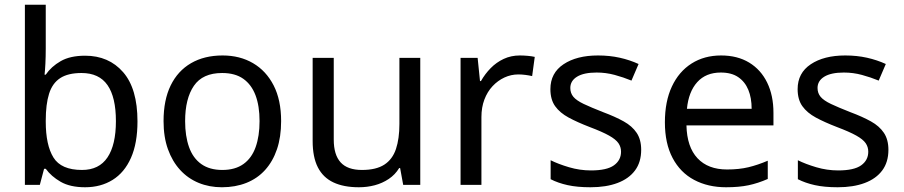

<svg xmlns="http://www.w3.org/2000/svg" viewBox="-20 -780 3813 810"><path d="M173 -575Q173 -541 171.5 -511.5Q170 -482 168 -465H173Q196 -499 236 -522Q276 -545 339 -545Q439 -545 499.5 -475.5Q560 -406 560 -268Q560 -176 532.5 -114Q505 -52 455 -21Q405 10 339 10Q276 10 236 -13Q196 -36 173 -68H166L148 0H85V-760H173ZM324 -472Q267 -472 234 -450.5Q201 -429 187 -384.5Q173 -340 173 -271V-267Q173 -168 205.5 -115.5Q238 -63 326 -63Q398 -63 433.5 -116Q469 -169 469 -269Q469 -370 433.5 -421Q398 -472 324 -472Z M1166 -269Q1166 -202 1148.5 -150.5Q1131 -99 1098.5 -63Q1066 -27 1019.5 -8.5Q973 10 916 10Q863 10 818 -8.5Q773 -27 740 -63Q707 -99 688.5 -150.5Q670 -202 670 -269Q670 -358 700 -419.5Q730 -481 786 -513.5Q842 -546 919 -546Q992 -546 1047.5 -513.5Q1103 -481 1134.5 -419.5Q1166 -358 1166 -269ZM761 -269Q761 -206 777.5 -159.5Q794 -113 829 -88Q864 -63 918 -63Q972 -63 1007 -88Q1042 -113 1058.5 -159.5Q1075 -206 1075 -269Q1075 -333 1058 -378Q1041 -423 1006.5 -447.5Q972 -472 917 -472Q835 -472 798 -418Q761 -364 761 -269Z M1753 -536V0H1681L1668 -71H1664Q1647 -43 1620 -25Q1593 -7 1561 1.5Q1529 10 1494 10Q1430 10 1386.5 -10.5Q1343 -31 1321 -74Q1299 -117 1299 -185V-536H1388V-191Q1388 -127 1417 -95Q1446 -63 1507 -63Q1567 -63 1601.5 -85.5Q1636 -108 1650.5 -151.5Q1665 -195 1665 -257V-536Z M2173 -546Q2188 -546 2205.5 -544.5Q2223 -543 2236 -540L2225 -459Q2212 -462 2196.5 -464Q2181 -466 2167 -466Q2136 -466 2108 -453Q2080 -440 2058 -416.5Q2036 -393 2023.5 -360Q2011 -327 2011 -286V0H1923V-536H1995L2005 -438H2009Q2026 -468 2050 -492.5Q2074 -517 2105 -531.5Q2136 -546 2173 -546Z M2685 -148Q2685 -96 2659 -61Q2633 -26 2585 -8Q2537 10 2471 10Q2415 10 2374.5 1Q2334 -8 2303 -24V-104Q2335 -88 2380.5 -74.5Q2426 -61 2473 -61Q2540 -61 2570 -82.5Q2600 -104 2600 -140Q2600 -160 2589 -176Q2578 -192 2549.5 -208Q2521 -224 2468 -244Q2416 -264 2379 -284Q2342 -304 2322 -332Q2302 -360 2302 -404Q2302 -472 2357.5 -509Q2413 -546 2503 -546Q2552 -546 2594.5 -536.5Q2637 -527 2674 -510L2644 -440Q2610 -454 2573 -464Q2536 -474 2497 -474Q2443 -474 2414.5 -456.5Q2386 -439 2386 -409Q2386 -387 2399 -371.5Q2412 -356 2442.5 -341.5Q2473 -327 2524 -307Q2575 -288 2611 -268Q2647 -248 2666 -219.5Q2685 -191 2685 -148Z M3022 -546Q3091 -546 3140.5 -516Q3190 -486 3216.5 -431.5Q3243 -377 3243 -304V-251H2876Q2878 -160 2922.5 -112.5Q2967 -65 3047 -65Q3098 -65 3137.5 -74.5Q3177 -84 3219 -102V-25Q3178 -7 3138 1.5Q3098 10 3043 10Q2967 10 2908.5 -21Q2850 -52 2817.5 -113.5Q2785 -175 2785 -264Q2785 -352 2814.5 -415Q2844 -478 2897.5 -512Q2951 -546 3022 -546ZM3021 -474Q2958 -474 2921.5 -433.5Q2885 -393 2878 -321H3151Q3151 -367 3137 -401Q3123 -435 3094.5 -454.5Q3066 -474 3021 -474Z M3728 -148Q3728 -96 3702 -61Q3676 -26 3628 -8Q3580 10 3514 10Q3458 10 3417.5 1Q3377 -8 3346 -24V-104Q3378 -88 3423.5 -74.5Q3469 -61 3516 -61Q3583 -61 3613 -82.5Q3643 -104 3643 -140Q3643 -160 3632 -176Q3621 -192 3592.5 -208Q3564 -224 3511 -244Q3459 -264 3422 -284Q3385 -304 3365 -332Q3345 -360 3345 -404Q3345 -472 3400.5 -509Q3456 -546 3546 -546Q3595 -546 3637.5 -536.5Q3680 -527 3717 -510L3687 -440Q3653 -454 3616 -464Q3579 -474 3540 -474Q3486 -474 3457.5 -456.5Q3429 -439 3429 -409Q3429 -387 3442 -371.5Q3455 -356 3485.5 -341.5Q3516 -327 3567 -307Q3618 -288 3654 -268Q3690 -248 3709 -219.5Q3728 -191 3728 -148Z"/></svg>

Font: lkorean85
Style: Book
Weight: 400
Designer: Jelle Bosma - Monotype Design Team
Foundry: Monotype Imaging Inc.
Version: Version 2.003